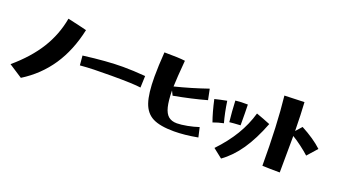

<svg xmlns="http://www.w3.org/2000/svg" viewBox="-72 -1402 3748 2137"><g transform="rotate(20 1801.5 -334.0)"><path d="M463 -762Q622 -727 690 -709Q635 -454 510.5 -269Q386 -84 190 38L30 -66Q217 -225 322.5 -395Q428 -565 463 -762Z M1130 -329Q1007 -329 924 -326.5Q841 -324 760 -317L750 -430Q1028 -466 1218 -466Q1335 -466 1483 -454L1478 -316Q1396 -329 1130 -329Z M1583 -484Q1583 -609 1595 -775Q1768 -775 1841 -765Q1823 -556 1820 -453Q2016 -502 2207 -568L2233 -441Q2058 -392 1845 -353L1819 -406Q1821 -284 1838.5 -213.5Q1856 -143 1893.5 -111.5Q1931 -80 1994 -80Q2042 -80 2116 -94Q2190 -108 2248 -128L2274 -14Q2119 15 1993 15Q1829 15 1742 -29Q1655 -73 1619 -179Q1583 -285 1583 -484Z M2520 -541Q2587 -549 2666 -547Q2669 -465 2669 -302Q2580 -297 2539 -292Q2534 -332 2527.5 -414.5Q2521 -497 2520 -541ZM2294 -477Q2353 -492 2436 -508Q2456 -371 2487 -260Q2422 -247 2364 -225Q2326 -330 2294 -477ZM2796 -488Q2879 -459 2964 -424Q2888 -227 2797 -94.5Q2706 38 2591 120L2482 34Q2601 -91 2678.5 -219.5Q2756 -348 2796 -488Z M3014 -780Q3150 -786 3249 -788Q3258 -653 3261 -450L3324 -521Q3479 -439 3573 -351L3470 -235Q3431 -271 3370 -317Q3309 -363 3261 -391Q3261 -248 3258 42Q3205 42 3147.5 41Q3090 40 3051 38Q3051 -446 3014 -780Z"/></g></svg>

Font: Otomanopee
Style: Regular
Weight: 400
Designer: Das Ende der Wildnis
Foundry: Gutenberg Labo
Version: Version 3.000